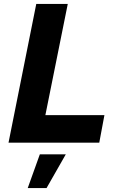

<svg xmlns="http://www.w3.org/2000/svg" viewBox="-20 -720 592 969"><path d="M209 -139H507L481 0H23L163 -700H322ZM181 59H312L215 229H120Z"/></svg>

Font: Gontserrat SemiBold
Style: Italic
Weight: 600
Italic angle: -11.3°
Designer: Julieta Ulanovsky
Foundry: Julieta Ulanovsky
Version: Version 6.001